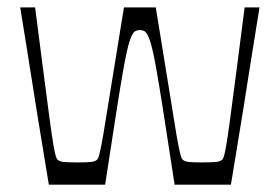

<svg xmlns="http://www.w3.org/2000/svg" viewBox="-20 -503 762 523"><path d="M113 0Q101.7 -67.6 93.6 -118.1Q85.4 -168.7 78.6 -210.2Q71.9 -251.7 65.7 -291.8Q59.6 -331.9 52 -377.8Q44.4 -423.7 35.1 -482.9H75.6Q90.4 -367.4 100.2 -292.3Q110 -217.2 116 -172.6Q122 -128 125.8 -106.8Q129.6 -85.6 131.7 -78.4Q133.9 -71.3 136 -68.7Q141.4 -63.4 152.2 -62Q163 -60.6 191.9 -60.6Q219 -60.6 229.4 -62Q239.9 -63.4 245.1 -68.7Q247.3 -71.3 249.5 -78.6Q251.7 -85.9 256.1 -107.3Q260.4 -128.7 267.4 -173.3Q274.3 -217.9 286.8 -292.9Q299.3 -368 317.7 -482.9H404.3Q422.7 -368 435.2 -292.9Q447.7 -217.9 454.6 -173.3Q461.6 -128.7 465.9 -107.3Q470.3 -85.9 472.5 -78.6Q474.7 -71.3 476.9 -68.7Q482.3 -63.4 492.6 -62Q503 -60.6 530.1 -60.6Q559 -60.6 569.9 -62Q580.7 -63.4 586 -68.7Q588.1 -71.3 590.3 -78.4Q592.4 -85.6 596.2 -106.8Q600 -128 606 -172.6Q612 -217.2 621.8 -292.3Q631.6 -367.4 646.4 -482.9H686.9Q677.6 -423.7 670 -377.8Q662.4 -331.9 656.3 -291.8Q650.1 -251.7 643.4 -210.2Q636.6 -168.7 628.4 -118.1Q620.3 -67.6 609 0H455.6Q436.7 -122.7 424.5 -201.5Q412.3 -280.3 403.9 -325.4Q395.6 -370.4 388.9 -390.8Q382.1 -411.3 376.1 -416.2Q370 -421.1 361 -421.1Q352 -421.1 345.9 -416.2Q339.9 -411.3 333.1 -390.8Q326.4 -370.4 318.1 -325.4Q309.7 -280.3 297.5 -201.5Q285.3 -122.7 266.4 0Z"/></svg>

Font: Ojuju ExtraLight
Style: Regular
Weight: 200
Designer: Chisaokwu Joboson, Mirko Velimirovic
Foundry: Udi Foundry
Version: Version 1.000